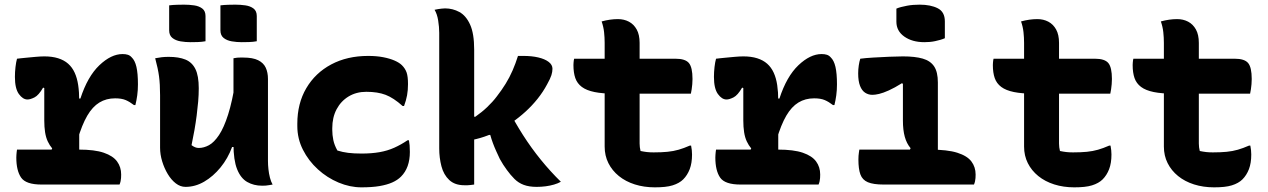

<svg xmlns="http://www.w3.org/2000/svg" viewBox="-20 -792 5440 824"><path d="M196 -139 204 -155Q193 -168 185 -185Q177 -202 173.5 -224.5Q170 -247 170 -275Q170 -298 170 -321Q170 -344 170 -367.5Q170 -391 170 -414L165 -416Q146 -383 128 -374Q110 -365 98 -365Q78 -365 61 -388.5Q44 -412 44 -462Q44 -483 46.5 -504.5Q49 -526 53 -540Q60 -541 70 -542Q80 -543 90 -544Q100 -545 111 -546Q122 -547 132.5 -548Q143 -549 153 -549.5Q163 -550 170 -550Q204 -550 229.5 -542Q255 -534 272.5 -518.5Q290 -503 300.5 -480Q311 -457 315.5 -427Q320 -397 320 -360Q320 -330 320 -299.5Q320 -269 320 -238.5Q320 -208 320 -177.5Q320 -147 320 -117ZM313 -369H325Q356 -464 406.5 -512Q457 -560 506 -560Q519 -560 528.5 -557Q538 -554 545 -546Q559 -533 565.5 -505Q572 -477 572 -430Q572 -405 569 -383Q566 -361 561 -341H555Q537 -355 519.5 -362.5Q502 -370 474 -370Q436 -370 406.5 -352Q377 -334 354.5 -295.5Q332 -257 313 -193ZM53 -150H319Q386 -150 425.5 -136.5Q465 -123 482.5 -99Q500 -75 500 -43Q500 -35 499.5 -28Q499 -21 497.5 -14Q496 -7 493 0H158Q91 0 70.5 -30Q50 -60 50 -116Q50 -122 50.5 -127.5Q51 -133 51.5 -139Q52 -145 53 -150Z M704 -548Q747 -548 775.5 -536.5Q804 -525 818.5 -496Q833 -467 833 -413Q833 -385 830.5 -356Q828 -327 824 -296Q820 -265 814.5 -233.5Q809 -202 802 -169Q810 -163 817.5 -160Q825 -157 833 -157Q855 -157 877 -169Q899 -181 920 -212.5Q941 -244 959 -300.5Q977 -357 991 -446V-161H976Q958 -112 926.5 -73.5Q895 -35 856.5 -12.5Q818 10 776 10Q754 10 734.5 -5Q715 -20 700 -45Q685 -70 676 -99.5Q667 -129 667 -158Q667 -196 667 -233.5Q667 -271 667 -308.5Q667 -346 667 -383Q667 -431 662.5 -464.5Q658 -498 646 -542Q661 -545 674.5 -546.5Q688 -548 704 -548ZM1024 -545Q1065 -545 1088 -533.5Q1111 -522 1120.5 -501.5Q1130 -481 1130 -453Q1130 -387 1130 -327.5Q1130 -268 1130 -212.5Q1130 -157 1130 -101Q1130 -85 1132 -66Q1134 -47 1138.5 -29.5Q1143 -12 1150 0Q1143 1 1135.5 2.5Q1128 4 1120.5 4.5Q1113 5 1105 5Q1069 5 1041 -11Q1013 -27 997.5 -66Q982 -105 982 -173Q982 -237 982 -302Q982 -367 982 -428.5Q982 -490 982 -542Q992 -544 998 -544.5Q1004 -545 1010.5 -545Q1017 -545 1024 -545ZM706 -769Q722 -771 739.5 -771.5Q757 -772 770 -772Q792 -772 813 -769Q834 -766 848 -755.5Q862 -745 862 -723V-615Q846 -612 828.5 -611.5Q811 -611 797 -611Q776 -611 755 -614.5Q734 -618 720 -629Q706 -640 706 -662ZM926 -769Q942 -771 959.5 -771.5Q977 -772 990 -772Q1012 -772 1033 -769Q1054 -766 1068 -755.5Q1082 -745 1082 -723V-615Q1066 -612 1048.5 -611.5Q1031 -611 1017 -611Q996 -611 975 -614.5Q954 -618 940 -629Q926 -640 926 -662Z M1560 -552Q1596 -552 1624.5 -546.5Q1653 -541 1673.5 -532Q1694 -523 1705 -512Q1719 -498 1725 -481Q1731 -464 1731 -431Q1731 -405 1727 -383Q1723 -361 1714 -337H1708Q1669 -372 1635 -385Q1601 -398 1552 -398Q1509 -398 1476 -378Q1443 -358 1424.5 -323Q1406 -288 1406 -242V-234Q1406 -213 1410.5 -191Q1415 -169 1428 -146Q1450 -139 1474.5 -136Q1499 -133 1532 -133Q1575 -133 1609 -139Q1643 -145 1672 -158Q1701 -171 1729 -190H1735Q1737 -179 1738 -168Q1739 -157 1739 -140Q1739 -106 1729.5 -79.5Q1720 -53 1701 -34Q1686 -19 1663.5 -9Q1641 1 1609 6.5Q1577 12 1531 12Q1482 12 1433 -8.5Q1384 -29 1344 -65.5Q1304 -102 1280 -149.5Q1256 -197 1256 -251V-261Q1256 -348 1294.5 -413.5Q1333 -479 1401.5 -515.5Q1470 -552 1560 -552Z M2015 0Q2006 1 1999.5 2Q1993 3 1987 3Q1981 3 1973 3Q1932 3 1908 -19.5Q1884 -42 1874.5 -78.5Q1865 -115 1865 -155Q1865 -229 1865 -290Q1865 -351 1865 -407Q1865 -463 1865 -522Q1865 -581 1865 -651Q1865 -676 1860.5 -704Q1856 -732 1845 -750Q1853 -752 1860.5 -753Q1868 -754 1875.5 -755Q1883 -756 1890 -756Q1923 -756 1951.5 -740.5Q1980 -725 1997.5 -686.5Q2015 -648 2015 -579Q2015 -504 2015 -431.5Q2015 -359 2015 -288Q2015 -217 2015 -145.5Q2015 -74 2015 0ZM2283 10Q2251 10 2228 1.5Q2205 -7 2188 -24Q2179 -33 2171 -42.5Q2163 -52 2155 -63Q2147 -74 2139.5 -85.5Q2132 -97 2125 -110Q2117 -127 2109.5 -143.5Q2102 -160 2095.5 -177.5Q2089 -195 2084 -213H2053L2159 -327Q2189 -268 2224.5 -212.5Q2260 -157 2301 -106.5Q2342 -56 2387 -12Q2375 -5 2358 0Q2341 5 2322 7.5Q2303 10 2283 10ZM1973 -291H2020Q2034 -301 2046.5 -311Q2059 -321 2070.5 -332Q2082 -343 2092.5 -354.5Q2103 -366 2112 -378Q2133 -405 2150 -432.5Q2167 -460 2180 -490Q2193 -520 2203 -552H2227Q2262 -552 2290 -545.5Q2318 -539 2334.5 -526.5Q2351 -514 2351 -497Q2351 -484 2346.5 -469.5Q2342 -455 2328 -430Q2311 -398 2287.5 -368.5Q2264 -339 2235.5 -313Q2207 -287 2175 -265Q2143 -243 2109.5 -226.5Q2076 -210 2041.5 -200Q2007 -190 1973 -186Z M2444 -540H2879Q2921 -540 2936.5 -521.5Q2952 -503 2952 -453Q2952 -442 2951 -430.5Q2950 -419 2948.5 -409Q2947 -399 2945 -390H2617Q2566 -390 2531.5 -397Q2497 -404 2477 -419Q2457 -434 2449 -457Q2441 -480 2441 -513Q2441 -518 2441.5 -523Q2442 -528 2442.5 -532.5Q2443 -537 2444 -540ZM2946 -167Q2948 -158 2949 -147.5Q2950 -137 2950 -129Q2950 -92 2940 -66Q2930 -40 2912 -22Q2904 -14 2892.5 -7.5Q2881 -1 2866.5 3.5Q2852 8 2833 10Q2814 12 2790 12Q2744 12 2704.5 -0.5Q2665 -13 2636 -36.5Q2607 -60 2591 -92Q2575 -124 2575 -163Q2575 -219 2575 -274.5Q2575 -330 2575 -385.5Q2575 -441 2575 -497Q2575 -553 2575 -608Q2575 -631 2572.5 -654Q2570 -677 2562 -700Q2580 -705 2597.5 -707.5Q2615 -710 2632 -710Q2658 -710 2679 -699Q2700 -688 2712.5 -665.5Q2725 -643 2725 -608Q2725 -554 2725 -500Q2725 -446 2725 -392Q2725 -338 2725 -284.5Q2725 -231 2725 -176Q2725 -168 2726 -160Q2727 -152 2729 -144Q2743 -141 2756 -139.5Q2769 -138 2785 -138Q2819 -138 2844.5 -140.5Q2870 -143 2892.5 -149.5Q2915 -156 2940 -167Z M3196 -139 3204 -155Q3193 -168 3185 -185Q3177 -202 3173.5 -224.5Q3170 -247 3170 -275Q3170 -298 3170 -321Q3170 -344 3170 -367.5Q3170 -391 3170 -414L3165 -416Q3146 -383 3128 -374Q3110 -365 3098 -365Q3078 -365 3061 -388.5Q3044 -412 3044 -462Q3044 -483 3046.5 -504.5Q3049 -526 3053 -540Q3060 -541 3070 -542Q3080 -543 3090 -544Q3100 -545 3111 -546Q3122 -547 3132.5 -548Q3143 -549 3153 -549.5Q3163 -550 3170 -550Q3204 -550 3229.5 -542Q3255 -534 3272.5 -518.5Q3290 -503 3300.5 -480Q3311 -457 3315.5 -427Q3320 -397 3320 -360Q3320 -330 3320 -299.5Q3320 -269 3320 -238.5Q3320 -208 3320 -177.5Q3320 -147 3320 -117ZM3313 -369H3325Q3356 -464 3406.5 -512Q3457 -560 3506 -560Q3519 -560 3528.5 -557Q3538 -554 3545 -546Q3559 -533 3565.5 -505Q3572 -477 3572 -430Q3572 -405 3569 -383Q3566 -361 3561 -341H3555Q3537 -355 3519.5 -362.5Q3502 -370 3474 -370Q3436 -370 3406.5 -352Q3377 -334 3354.5 -295.5Q3332 -257 3313 -193ZM3053 -150H3319Q3386 -150 3425.5 -136.5Q3465 -123 3482.5 -99Q3500 -75 3500 -43Q3500 -35 3499.5 -28Q3499 -21 3497.5 -14Q3496 -7 3493 0H3158Q3091 0 3070.5 -30Q3050 -60 3050 -116Q3050 -122 3050.5 -127.5Q3051 -133 3051.5 -139Q3052 -145 3053 -150Z M3880 -139 3888 -156Q3871 -176 3863 -205Q3855 -234 3855 -275Q3855 -292 3855 -307.5Q3855 -323 3855 -339Q3855 -355 3855 -370.5Q3855 -386 3855 -401.5Q3855 -417 3855 -432L3851 -435Q3819 -415 3794.5 -404Q3770 -393 3753 -389Q3736 -385 3724 -385Q3707 -385 3693 -394Q3679 -403 3671 -423.5Q3663 -444 3663 -477Q3663 -494 3665.5 -511Q3668 -528 3672 -540Q3694 -543 3728 -545Q3762 -547 3797 -548.5Q3832 -550 3855 -550Q3907 -550 3940 -540.5Q3973 -531 3989 -507Q4005 -483 4005 -438Q4005 -406 4005 -374Q4005 -342 4005 -310Q4005 -278 4005 -245.5Q4005 -213 4005 -181Q4005 -149 4005 -117ZM3668 -150H3970Q4046 -150 4088.5 -136.5Q4131 -123 4149 -99Q4167 -75 4167 -43Q4167 -35 4166.5 -28Q4166 -21 4164.5 -14Q4163 -7 4160 0H3772Q3728 0 3704.5 -10Q3681 -20 3672.5 -43.5Q3664 -67 3664 -107Q3664 -116 3664.5 -123Q3665 -130 3666 -136.5Q3667 -143 3668 -150ZM3827 -755Q3836 -759 3848 -762Q3860 -765 3873 -767.5Q3886 -770 3900 -771Q3914 -772 3927 -772Q3974 -772 4004.5 -756.5Q4035 -741 4035 -700V-628Q4026 -624 4015.5 -621Q4005 -618 3993.5 -615.5Q3982 -613 3970.5 -612Q3959 -611 3947 -611Q3895 -611 3861 -635Q3827 -659 3827 -699Z M4244 -540H4679Q4721 -540 4736.5 -521.5Q4752 -503 4752 -453Q4752 -442 4751 -430.5Q4750 -419 4748.5 -409Q4747 -399 4745 -390H4417Q4366 -390 4331.5 -397Q4297 -404 4277 -419Q4257 -434 4249 -457Q4241 -480 4241 -513Q4241 -518 4241.5 -523Q4242 -528 4242.5 -532.5Q4243 -537 4244 -540ZM4746 -167Q4748 -158 4749 -147.5Q4750 -137 4750 -129Q4750 -92 4740 -66Q4730 -40 4712 -22Q4704 -14 4692.5 -7.5Q4681 -1 4666.5 3.5Q4652 8 4633 10Q4614 12 4590 12Q4544 12 4504.5 -0.5Q4465 -13 4436 -36.5Q4407 -60 4391 -92Q4375 -124 4375 -163Q4375 -219 4375 -274.5Q4375 -330 4375 -385.5Q4375 -441 4375 -497Q4375 -553 4375 -608Q4375 -631 4372.5 -654Q4370 -677 4362 -700Q4380 -705 4397.5 -707.5Q4415 -710 4432 -710Q4458 -710 4479 -699Q4500 -688 4512.5 -665.5Q4525 -643 4525 -608Q4525 -554 4525 -500Q4525 -446 4525 -392Q4525 -338 4525 -284.5Q4525 -231 4525 -176Q4525 -168 4526 -160Q4527 -152 4529 -144Q4543 -141 4556 -139.5Q4569 -138 4585 -138Q4619 -138 4644.5 -140.5Q4670 -143 4692.5 -149.5Q4715 -156 4740 -167Z M4844 -540H5279Q5321 -540 5336.5 -521.5Q5352 -503 5352 -453Q5352 -442 5351 -430.5Q5350 -419 5348.5 -409Q5347 -399 5345 -390H5017Q4966 -390 4931.5 -397Q4897 -404 4877 -419Q4857 -434 4849 -457Q4841 -480 4841 -513Q4841 -518 4841.5 -523Q4842 -528 4842.5 -532.5Q4843 -537 4844 -540ZM5346 -167Q5348 -158 5349 -147.5Q5350 -137 5350 -129Q5350 -92 5340 -66Q5330 -40 5312 -22Q5304 -14 5292.5 -7.5Q5281 -1 5266.5 3.5Q5252 8 5233 10Q5214 12 5190 12Q5144 12 5104.5 -0.5Q5065 -13 5036 -36.5Q5007 -60 4991 -92Q4975 -124 4975 -163Q4975 -219 4975 -274.5Q4975 -330 4975 -385.5Q4975 -441 4975 -497Q4975 -553 4975 -608Q4975 -631 4972.5 -654Q4970 -677 4962 -700Q4980 -705 4997.5 -707.5Q5015 -710 5032 -710Q5058 -710 5079 -699Q5100 -688 5112.5 -665.5Q5125 -643 5125 -608Q5125 -554 5125 -500Q5125 -446 5125 -392Q5125 -338 5125 -284.5Q5125 -231 5125 -176Q5125 -168 5126 -160Q5127 -152 5129 -144Q5143 -141 5156 -139.5Q5169 -138 5185 -138Q5219 -138 5244.5 -140.5Q5270 -143 5292.5 -149.5Q5315 -156 5340 -167Z"/></svg>

Font: Recursive Monospace Casual ExtraBold
Style: Regular
Weight: 800
Version: Version 1.047